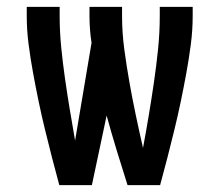

<svg xmlns="http://www.w3.org/2000/svg" viewBox="-20 -540 640 560"><path d="M153 0Q142 -40 131.5 -81Q121 -122 111 -163Q101 -204 92.5 -245Q84 -286 76.5 -327Q69 -368 63.5 -410Q58 -452 58 -494V-520H154V-494Q154 -448 158.5 -402.5Q163 -357 169.5 -311.5Q176 -266 183.5 -221Q191 -176 199 -130L247 -415Q244 -434 242.5 -454Q241 -474 241 -494V-520H336V-494Q336 -445 342.5 -396.5Q349 -348 357.5 -300Q366 -252 376 -204.5Q386 -157 397 -109V-108Q397 -108 397 -108Q397 -108 397 -108Q406 -156 414 -204Q422 -252 429 -300Q436 -348 441 -396.5Q446 -445 446 -494V-520H542V-494Q542 -452 536.5 -410Q531 -368 523.5 -327Q516 -286 507.5 -245Q499 -204 489 -163Q479 -122 468.5 -81Q458 -40 447 0H352Q336 -50 320.5 -101Q305 -152 291 -203L248 0Z"/></svg>

Font: Iosevka SS04 Medium Extended
Style: Regular
Weight: 500
Width: 7
Monospace: yes
Designer: Belleve Invis
Foundry: Belleve Invis
Version: Version 19.0.0; ttfautohint (v1.8.4)